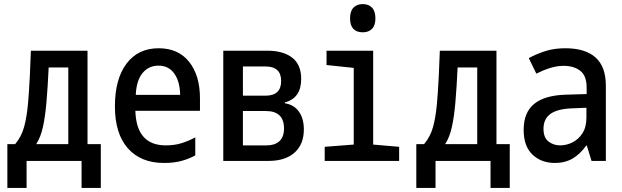

<svg xmlns="http://www.w3.org/2000/svg" viewBox="-20 -787 3040 939"><path d="M16 132V-82H54Q85 -119 98 -166.5Q111 -214 117 -281Q119 -308 121.5 -339Q124 -370 126 -417Q128 -464 131 -539H408V-82H473V132H379V0H110V132ZM207 -285Q201 -216 190 -166Q179 -116 157 -82H314V-457H218Q216 -409 213 -365Q210 -321 207 -285Z M782 10Q669 10 605.5 -61.5Q542 -133 542 -267Q542 -400 598.5 -475.5Q655 -551 756 -551Q852 -551 905 -484.5Q958 -418 958 -306V-245H642Q647 -76 791 -76Q834 -76 868.5 -87Q903 -98 935 -115V-27Q904 -10 867.5 0Q831 10 782 10ZM644 -323H861Q860 -388 832.5 -427Q805 -466 755 -466Q707 -466 677 -429.5Q647 -393 644 -323Z M1072 0V-539H1288Q1365 -539 1409 -505Q1453 -471 1453 -401Q1453 -307 1373 -286V-282Q1418 -275 1442 -241Q1466 -207 1466 -154Q1466 -81 1420.5 -40.5Q1375 0 1293 0ZM1168 -319H1278Q1355 -319 1355 -391Q1355 -462 1278 -462H1168ZM1168 -76H1285Q1324 -76 1346.5 -96.5Q1369 -117 1369 -159Q1369 -244 1280 -244H1168Z M1754 -629Q1724 -629 1708 -646Q1692 -663 1692 -697Q1692 -732 1708.5 -749.5Q1725 -767 1754 -767Q1783 -767 1799.5 -749.5Q1816 -732 1816 -697Q1816 -663 1799.5 -646Q1783 -629 1754 -629ZM1568 0V-69L1710 -80V-455L1577 -469V-539H1805V-80L1932 -69V0Z M2016 132V-82H2054Q2085 -119 2098 -166.5Q2111 -214 2117 -281Q2119 -308 2121.5 -339Q2124 -370 2126 -417Q2128 -464 2131 -539H2408V-82H2473V132H2379V0H2110V132ZM2207 -285Q2201 -216 2190 -166Q2179 -116 2157 -82H2314V-457H2218Q2216 -409 2213 -365Q2210 -321 2207 -285Z M2694 10Q2627 10 2584 -31Q2541 -72 2541 -152Q2541 -237 2592.5 -279Q2644 -321 2748 -324L2849 -327V-359Q2849 -417 2817.5 -441Q2786 -465 2737 -465Q2704 -465 2670.5 -454.5Q2637 -444 2603 -427L2566 -503Q2610 -526 2651.5 -538.5Q2693 -551 2745 -551Q2842 -551 2892.5 -506Q2943 -461 2943 -368V0H2873L2850 -75H2847Q2817 -33 2780 -11.5Q2743 10 2694 10ZM2719 -76Q2751 -76 2780.5 -91Q2810 -106 2829 -136Q2848 -166 2848 -213V-260L2775 -257Q2705 -254 2671.5 -229.5Q2638 -205 2638 -157Q2638 -114 2662.5 -95Q2687 -76 2719 -76Z"/></svg>

Font: Noto Sans Mono ExtraCondensed Medium
Style: Regular
Weight: 500
Width: 2
Designer: Monotype Design Team
Foundry: Monotype Imaging Inc.
Version: Version 2.014